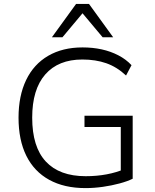

<svg xmlns="http://www.w3.org/2000/svg" viewBox="-20 -956 796 984"><path d="M418 8Q309 8 232 -34.5Q155 -77 115 -157.5Q75 -238 75 -353Q75 -465 114 -546Q153 -627 227 -670Q301 -713 403 -713Q455 -713 501 -703Q547 -693 586.5 -672.5Q626 -652 654 -622L626 -569Q579 -613 524.5 -632Q470 -651 402 -651Q279 -651 212 -574.5Q145 -498 145 -353Q145 -203 215 -128Q285 -53 419 -53Q476 -53 526.5 -62.5Q577 -72 619 -90L599 -44V-305H413V-363H660V-40Q634 -27 593.5 -16Q553 -5 507.5 1.5Q462 8 418 8ZM246 -765 370 -936H436L560 -765H506L403 -888L300 -765Z"/></svg>

Font: Nunito Sans 9pt Light
Style: Regular
Weight: 300
Version: Version 3.101;gftools[0.9.27]